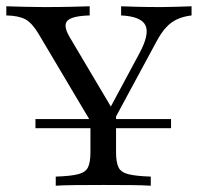

<svg xmlns="http://www.w3.org/2000/svg" viewBox="-33 -591 630 611"><path d="M79.8 -183.1V-212.1H511.3V-183.1ZM281.5 -160.5 90.3 -482.3Q69.4 -517.7 48 -529.4Q26.6 -541.1 -12.9 -541.9V-571Q14.5 -570.2 44.8 -569.4Q75 -568.5 106.5 -568.5Q156.5 -568.5 192.3 -569.4Q228.2 -570.2 252.4 -571V-541.9Q196.8 -540.3 181.9 -525.4Q166.9 -510.5 187.9 -474.2L329 -236.3L304.8 -224.2L410.5 -421Q443.5 -482.3 429.8 -510.5Q416.1 -538.7 352.4 -541.9V-571Q371 -570.2 403.6 -569.4Q436.3 -568.5 480.6 -568.5Q504.8 -568.5 526.6 -569.4Q548.4 -570.2 576.6 -571V-541.9Q550 -538.7 530.2 -529.4Q510.5 -520.2 494.8 -502.8Q479 -485.5 463.7 -456.5L304 -160.5ZM144.4 0V-29Q192.7 -30.6 216.1 -36.7Q239.5 -42.7 247.2 -58.9Q254.8 -75 254.8 -106.5V-250.8L303.2 -192.7L336.3 -245.2V-106.5Q336.3 -75 344 -58.9Q351.6 -42.7 375.4 -36.7Q399.2 -30.6 446.8 -29V0Q423.4 -1.6 383.5 -2Q343.5 -2.4 296.8 -2.4Q246.8 -2.4 207.3 -2Q167.7 -1.6 144.4 0Z"/></svg>

Font: Playfair
Style: Regular
Weight: 400
Designer: Claus Eggers Sørensen
Foundry: Claus Eggers Sørensen
Version: Version 2.001;gftools[0.9.30]